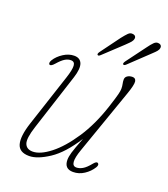

<svg xmlns="http://www.w3.org/2000/svg" viewBox="-115 -679 675 770"><g transform="rotate(20 222.0 -294.5)"><path d="M367 -60Q373.5 -54.5 366 -42Q353 -21 331.2 -6.8Q309.5 7.5 284.5 7.5Q247 7.5 247 -31Q247 -44 252.5 -63Q258 -82 277 -131Q230 -57 181 -24.8Q132 7.5 97 7.5Q54.5 7.5 45.8 -24Q37 -55.5 57 -116.5L130.5 -340Q142.5 -376.5 141.5 -393.8Q140.5 -411 124 -411Q111 -411 98.5 -403.2Q86 -395.5 69.5 -376.5Q55.5 -360.5 49 -365Q45.5 -367.5 46.2 -373Q47 -378.5 50.5 -384Q62.5 -403.5 85 -418Q107.5 -432.5 130.5 -432.5Q156 -432.5 163.8 -412Q171.5 -391.5 158.5 -351L80.5 -110Q62.5 -55 70.5 -34.5Q78.5 -14 104.5 -14Q136.5 -14 178.8 -47Q221 -80 262.2 -142Q303.5 -204 331.5 -290Q345.5 -333 349.2 -348.5Q353 -364 353 -372Q353 -384 351 -392.5Q349 -401 349 -410.5Q349 -421 358 -426.8Q367 -432.5 379 -432.5Q393 -432.5 394.8 -418.5Q396.5 -404.5 382.5 -364.5L284.5 -85Q259.5 -14 291 -14Q303.5 -14 317.2 -21.8Q331 -29.5 349.5 -52.5Q360.5 -65.5 367 -60ZM391 -563Q402.5 -579 411.8 -588.2Q421 -597.5 432.5 -595Q439.5 -594 442.8 -588.2Q446 -582.5 442 -572.5Q438 -565 430.8 -558.2Q423.5 -551.5 416.5 -544.5L339 -471Q331 -463 326 -467Q323 -471 330 -481ZM280.5 -563Q293 -579 302 -588Q311 -597 322.5 -594.5Q330 -593.5 333.2 -587.8Q336.5 -582 332 -572Q328.5 -565 321.2 -558Q314 -551 307 -544L229 -471Q221 -463.5 217 -467.5Q213 -471 220.5 -481.5Z"/></g></svg>

Font: Fraunces 144pt S100 Thin
Style: Italic
Weight: 100
Italic angle: -16°
Version: Version 1.000; ttfautohint (v1.8.3)